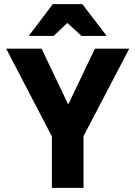

<svg xmlns="http://www.w3.org/2000/svg" viewBox="-20 -911 657 931"><path d="M231.7 0V-249.2L10 -675H181.7L309.2 -407.5H312.5L440 -675H606.7L385 -250.8V0ZM121.7 -736.7V-740L235.8 -890.8H379.2L495 -740V-736.7H375L306.7 -800L240 -736.7Z"/></svg>

Font: Funnel Sans ExtraBold
Style: Regular
Weight: 800
Version: Version 1.000; Beta; Release 5; Build 24; ttfautohint (v1.8.